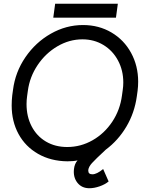

<svg xmlns="http://www.w3.org/2000/svg" viewBox="-20 -835 811 1020"><path d="M606 -815 596 -741H263L273 -815ZM542 -40Q486 12 468.5 31.5Q451 51 449 68V72Q449 91 471 91Q494 91 528 63L557 129Q538 145 509 155Q480 165 455 165Q414 165 391 135.5Q368 106 373 63Q376 35 392 17Q371 22 338 22Q250 21 182.5 -17.5Q115 -56 78.5 -123Q42 -190 42 -275Q42 -301 45 -328L49 -357Q61 -452 115 -531Q169 -610 250 -656Q331 -702 421 -702Q505 -702 572 -662.5Q639 -623 676.5 -554Q714 -485 714 -401Q714 -377 711 -353L707 -324Q695 -236 651.5 -162.5Q608 -89 542 -40ZM628 -328 632 -357Q635 -377 635 -397Q635 -461 607 -513.5Q579 -566 529.5 -596Q480 -626 418 -626Q348 -626 285 -589Q222 -552 180 -489.5Q138 -427 128 -353L124 -324Q121 -303 121 -282Q121 -216 148 -164Q175 -112 224 -83Q273 -54 337 -54Q409 -54 472 -90Q535 -126 576.5 -188.5Q618 -251 628 -328Z"/></svg>

Font: Bellota
Style: Bold Italic
Weight: 700
Italic angle: -7.5°
Designer: Kemie Guaida
Foundry: Kemie Guaida
Version: Version 4.001